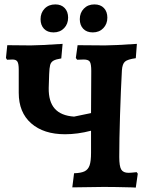

<svg xmlns="http://www.w3.org/2000/svg" viewBox="-20 -848 678 871"><path d="M605 -60 596 3Q583 3 576 2Q500 0 451 0L308 2L316 -62Q348 -63 364 -71Q380 -79 386.5 -98Q393 -117 393 -155V-255Q332 -239 275 -239Q178 -239 121.5 -288.5Q65 -338 65 -427V-532Q65 -559 59 -568.5Q53 -578 37 -578L12 -577L7 -585L13 -643L120 -642Q154 -642 264 -649L258 -583Q233 -579 222 -572.5Q211 -566 207.5 -553Q204 -540 203 -511L201 -449Q200 -387 228.5 -355Q257 -323 316 -319L393 -335L394 -526Q394 -558 387.5 -568Q381 -578 360 -578L330 -577L324 -585L332 -643L456 -642Q495 -642 601 -649L596 -584Q559 -579 547 -568.5Q535 -558 533 -529Q528 -439 524.5 -325.5Q521 -212 521 -136Q521 -94 530 -79Q539 -64 563 -64Q573 -64 600 -67ZM164 -761Q164 -790 182.5 -809Q201 -828 231 -828Q258 -828 273.5 -811.5Q289 -795 289 -768Q289 -739 270.5 -720Q252 -701 223 -701Q195 -701 179.5 -717.5Q164 -734 164 -761ZM342 -761Q342 -790 360.5 -809Q379 -828 408 -828Q436 -828 451.5 -811.5Q467 -795 467 -768Q467 -739 448.5 -720Q430 -701 401 -701Q373 -701 357.5 -717.5Q342 -734 342 -761Z"/></svg>

Font: Alegreya
Style: Bold
Weight: 700
Designer: Juan Pablo del Peral
Foundry: Huerta Tipografica
Version: Version 2.008; ttfautohint (v1.8)